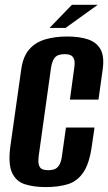

<svg xmlns="http://www.w3.org/2000/svg" viewBox="-20 -748 439 780"><path d="M166.3 12Q116.4 12 80.4 0.3Q44.5 -11.5 28.4 -47.6Q12.4 -83.8 22.4 -156.1L66.3 -466.3Q73.6 -518.8 99 -547.7Q124.4 -576.5 164.1 -588.1Q203.7 -599.7 253 -599.7Q303.2 -599.7 337.8 -588Q372.4 -576.2 388.5 -547.4Q404.5 -518.5 397.2 -466.3L380.1 -343.5H264L281.5 -471.1Q285.4 -495.5 280.7 -507.7Q276 -520 266.2 -524Q256.4 -528.1 242.5 -528.1Q228.2 -528.1 216.9 -524Q205.6 -520 198.3 -507.7Q191 -495.5 187.1 -471.1L137.1 -113.5Q134.2 -89.8 138.2 -77.2Q142.2 -64.6 152.2 -60.5Q162.2 -56.5 176.1 -56.5Q190.4 -56.5 201.3 -60.5Q212.3 -64.6 220.4 -77.2Q228.5 -89.8 231.5 -113.5L248 -229.9H364L353.3 -156.8Q343.3 -83.5 318.4 -47.3Q293.5 -11.1 255.2 0.4Q216.9 12 166.3 12ZM181.1 -634.4 272.1 -728.5H377L246.1 -634.4Z"/></svg>

Font: Alumni Sans SC Thin
Style: Italic
Weight: 100
Italic angle: -8°
Designer: Robert E. Leuschke
Foundry: Robert E. Leuschke
Version: Version 1.016